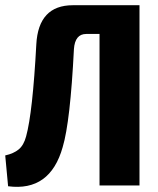

<svg xmlns="http://www.w3.org/2000/svg" viewBox="-21 -710 606 735"><path d="M513 -690V0H360V-580H309Q266 -580 262 -522Q248 -244 219 -147Q171 24 10 3L-1 -115Q31 -122 50.5 -138Q70 -154 79 -188Q104 -279 118 -540Q126 -690 258 -690Z"/></svg>

Font: exo2condensed_b
Style: Bold
Weight: 700
Width: 3
Designer: Natanael Gama
Version: Version 1.001;PS 001.001;hotconv 1.0.70;makeotf.lib2.5.58329